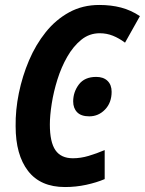

<svg xmlns="http://www.w3.org/2000/svg" viewBox="-20 -744 584 774"><path d="M242 10Q143 10 93 -55Q43 -120 43 -235Q42 -300 56 -368.5Q70 -437 97 -500.5Q124 -564 164.5 -614.5Q205 -665 259 -694.5Q313 -724 380 -724Q428 -724 468 -713.5Q508 -703 544 -679L484 -572Q460 -590 435 -600Q410 -610 382 -610Q340 -610 307.5 -583.5Q275 -557 251 -515Q227 -473 211.5 -423.5Q196 -374 188.5 -326Q181 -278 181 -242Q181 -171 203.5 -138.5Q226 -106 274 -106Q305 -106 337 -115.5Q369 -125 402 -139V-22Q369 -8 327.5 1Q286 10 242 10ZM340 -275Q307 -275 291 -291.5Q275 -308 275 -335Q275 -373 298 -403.5Q321 -434 368 -434Q397 -434 413.5 -418Q430 -402 430 -374Q430 -330 403.5 -302.5Q377 -275 340 -275Z"/></svg>

Font: Noto Sans Condensed
Style: Bold Italic
Weight: 700
Width: 3
Italic angle: -12°
Designer: Monotype Design Team
Foundry: Monotype Imaging Inc.
Version: Version 2.013; ttfautohint (v1.8.4.7-5d5b)